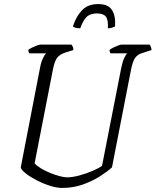

<svg xmlns="http://www.w3.org/2000/svg" viewBox="-20 -923 764 943"><path d="M285 0Q258 0 224 -11Q190 -22 158.5 -38.5Q127 -55 105.5 -72Q84 -89 82 -101L176 -587Q182 -619 191 -637Q200 -655 206 -661H125Q123 -663 121 -667Q119 -671 119 -678Q125 -683 137 -689Q149 -695 161 -699.5Q173 -704 179 -704H331Q334 -700 337.5 -693.5Q341 -687 340 -677L298 -664Q272 -655 259.5 -637.5Q247 -620 239 -577L150 -121Q160 -109 180.5 -96.5Q201 -84 225.5 -74Q250 -64 272.5 -58Q295 -52 309 -52Q336 -52 371 -61.5Q406 -71 436.5 -84.5Q467 -98 481 -108L575 -587Q581 -618 589.5 -636.5Q598 -655 604 -661H523Q518 -667 518 -678Q524 -683 536 -689Q548 -695 560 -699.5Q572 -704 577 -704H715Q717 -701 720.5 -694Q724 -687 724 -677L680 -663Q656 -656 643.5 -638.5Q631 -621 622 -573L530 -101Q507 -80 470 -56.5Q433 -33 386 -16.5Q339 0 285 0ZM374 -784Q360 -784 350 -787Q340 -790 338 -793Q354 -843 383 -873Q412 -903 462 -903Q512 -903 530.5 -873Q549 -843 545 -793Q539 -790 530 -787Q521 -784 510 -784Q512 -827 499.5 -842Q487 -857 456 -857Q425 -857 407.5 -842Q390 -827 374 -784Z"/></svg>

Font: Texturina 72pt 72pt ExtraLight
Style: Italic
Weight: 200
Italic angle: -11°
Designer: Guillermo Torres Carreño
Foundry: Omnibus-Type
Version: Version 1.002; ttfautohint (v1.8.3)